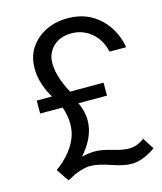

<svg xmlns="http://www.w3.org/2000/svg" viewBox="-111 -805 755 897"><g transform="rotate(-15 267.0 -356.5)"><path d="M109.9 9.3Q97.7 -6.8 68.4 -51.3Q151.4 -112.3 176.3 -185.5Q185.5 -212.9 185.5 -243.7Q185.5 -283.2 170.4 -326.7H62V-389.2H135.7Q91.3 -464.4 91.3 -535.2Q91.3 -601.6 127 -646.2Q162.6 -690.9 219.2 -710.9Q256.8 -723.6 298.8 -723.6Q370.6 -723.6 421.9 -690.9Q473.1 -658.2 502.4 -604Q522.5 -566.9 530.3 -522H449.7Q443.8 -550.8 430.4 -574.2Q417 -597.7 397.2 -614.7Q377.4 -631.8 352.5 -641.6Q327.6 -650.9 298.3 -650.9Q271.5 -650.9 249.3 -642.6Q227.1 -634.3 211.7 -619.9Q196.3 -605.5 187.5 -585.9Q177.7 -565.4 177.7 -539.1Q177.7 -472.7 223.6 -389.2H385.3V-326.7H247.1Q268.1 -282.7 268.1 -239.7Q268.1 -159.2 198.7 -81.5Q233.4 -89.8 264.6 -89.8Q294.4 -89.8 343.3 -75.4Q392.1 -61 421.4 -61Q460.4 -61 496.1 -88.4L531.2 -32.7Q468.8 11.2 414.6 11.2Q377.9 11.2 319.6 -9Q261.2 -29.3 225.1 -29.3Q203.1 -29.3 179.9 -22.2Q156.7 -15.1 144.8 -9.3Q132.8 -3.4 109.9 9.3Z"/></g></svg>

Font: Meera Inimai
Style: Regular
Weight: 400
Version: 2.0.0+20160526